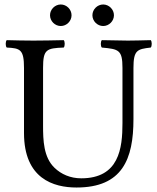

<svg xmlns="http://www.w3.org/2000/svg" viewBox="-20 -826 701 856"><path d="M172 -523C172 -606 187 -611 264 -614C270 -620 270 -641 264 -647C217 -646 168 -645 129 -645C90 -645 49 -646 10 -647C4 -641 4 -620 10 -614C70 -611 87 -606 87 -523V-233C87 -29 219 10 321 10C526 10 575 -117 575 -295V-523C575 -603 592 -607 652 -614C658 -620 658 -641 652 -647C614 -646 573 -645 550 -645C529 -645 480 -646 434 -647C428 -641 428 -620 434 -614C509 -607 526 -604 526 -523V-277C526 -165 511 -31 342 -31C294 -31 253 -49 223 -78C174 -125 172 -201 172 -266ZM203 -758C203 -732 225 -710 251 -710C277 -710 299 -732 299 -758C299 -784 277 -806 251 -806C225 -806 203 -784 203 -758ZM392 -758C392 -732 414 -710 440 -710C466 -710 488 -732 488 -758C488 -784 466 -806 440 -806C414 -806 392 -784 392 -758Z"/></svg>

Font: Libertinus Serif
Style: Regular
Weight: 400
Designer: Philipp H. Poll, Khaled Hosny
Foundry: Caleb Maclennan
Version: Version 7.050;RELEASE